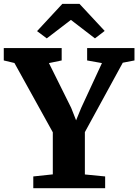

<svg xmlns="http://www.w3.org/2000/svg" viewBox="-41 -998 733 1018"><path d="M239 -73.5V-296.5L35.5 -664L-21 -677.5V-743H286V-677.5L218.5 -663.5L336.5 -426L362.5 -360L389.5 -426L499.5 -663.5L421 -677.5V-743H672V-677.5L610 -665.5L409 -297.5V-73L516.5 -62.5V0H135.5V-62.5ZM207 -794.5 155.5 -833 289.5 -977.5H380.5L514 -834L462.5 -794.5L335 -892.5Z"/></svg>

Font: Merriweather 20pt ExtraBold
Style: Regular
Weight: 800
Version: Version 2.100